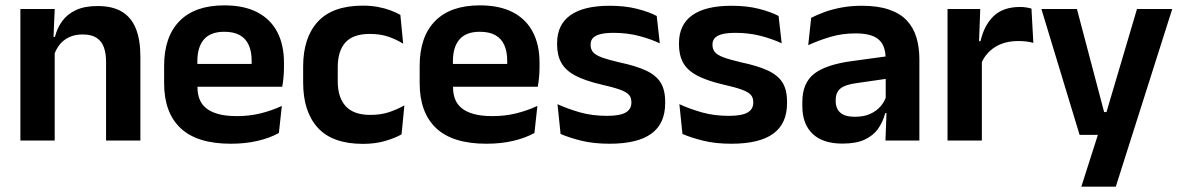

<svg xmlns="http://www.w3.org/2000/svg" viewBox="-20 -524 4405 716"><path d="M375.5 0V-294.5Q375.5 -325.5 367.2 -348Q359 -370.5 340 -383Q321 -395.5 288 -395.5Q259 -395.5 237.2 -385Q215.5 -374.5 201.8 -356.8Q188 -339 181 -316.5L161 -386.5H185Q193 -419 211.8 -445Q230.5 -471 262.8 -486.2Q295 -501.5 343.5 -501.5Q400 -501.5 435 -480.2Q470 -459 486.8 -417Q503.5 -375 503.5 -313V0ZM56 0V-490.5H184L179 -371L184 -360.5V0Z M841 12Q715 12 653.5 -46Q592 -104 592 -214V-278Q592 -387 649.5 -445.5Q707 -504 816.5 -504Q890.5 -504 940 -478Q989.5 -452 1014.2 -404.2Q1039 -356.5 1039 -290V-272.5Q1039 -254.5 1037.2 -235.8Q1035.5 -217 1032.5 -200.5H916.5Q918 -228 918.2 -252.8Q918.5 -277.5 918.5 -297.5Q918.5 -332 907.5 -356.2Q896.5 -380.5 874 -393Q851.5 -405.5 816.5 -405.5Q765 -405.5 740.5 -377Q716 -348.5 716 -296V-250.5L716.5 -236V-197.5Q716.5 -174.5 723.8 -155Q731 -135.5 748 -121.2Q765 -107 793.2 -99Q821.5 -91 864 -91Q910 -91 951.8 -101.2Q993.5 -111.5 1031 -129L1020 -28Q986.5 -9.5 941.2 1.2Q896 12 841 12ZM660 -200.5V-285.5H1006.5V-200.5Z M1333.5 12.5Q1220 12.5 1165.2 -47.5Q1110.5 -107.5 1110.5 -216V-276Q1110.5 -384 1165.5 -443.5Q1220.5 -503 1333.5 -503Q1363 -503 1388.8 -498.2Q1414.5 -493.5 1435.8 -485.5Q1457 -477.5 1473 -468.5L1483.5 -361Q1459 -376.5 1428.8 -387Q1398.5 -397.5 1359 -397.5Q1297 -397.5 1268.2 -365.8Q1239.5 -334 1239.5 -273.5V-220.5Q1239.5 -160.5 1269.2 -128Q1299 -95.5 1361 -95.5Q1400.5 -95.5 1431 -105.8Q1461.5 -116 1488 -131L1477.5 -23Q1453 -9 1416 1.8Q1379 12.5 1333.5 12.5Z M1794 12Q1668 12 1606.5 -46Q1545 -104 1545 -214V-278Q1545 -387 1602.5 -445.5Q1660 -504 1769.5 -504Q1843.5 -504 1893 -478Q1942.5 -452 1967.2 -404.2Q1992 -356.5 1992 -290V-272.5Q1992 -254.5 1990.2 -235.8Q1988.5 -217 1985.5 -200.5H1869.5Q1871 -228 1871.2 -252.8Q1871.5 -277.5 1871.5 -297.5Q1871.5 -332 1860.5 -356.2Q1849.5 -380.5 1827 -393Q1804.5 -405.5 1769.5 -405.5Q1718 -405.5 1693.5 -377Q1669 -348.5 1669 -296V-250.5L1669.5 -236V-197.5Q1669.5 -174.5 1676.8 -155Q1684 -135.5 1701 -121.2Q1718 -107 1746.2 -99Q1774.5 -91 1817 -91Q1863 -91 1904.8 -101.2Q1946.5 -111.5 1984 -129L1973 -28Q1939.5 -9.5 1894.2 1.2Q1849 12 1794 12ZM1613 -200.5V-285.5H1959.5V-200.5Z M2253 12Q2194 12 2148.2 0.8Q2102.5 -10.5 2070.5 -24.5L2059 -135.5Q2097 -118 2142.8 -105Q2188.5 -92 2243.5 -92Q2291.5 -92 2313 -104.2Q2334.5 -116.5 2334.5 -141V-144Q2334.5 -160.5 2324.8 -171Q2315 -181.5 2290.5 -190.2Q2266 -199 2221.5 -209Q2160 -223.5 2124.2 -242.8Q2088.5 -262 2073 -290.2Q2057.5 -318.5 2057.5 -358V-362.5Q2057.5 -432 2107 -467.2Q2156.5 -502.5 2253.5 -502.5Q2311 -502.5 2355.2 -491.2Q2399.5 -480 2429 -464.5L2440.5 -362.5Q2405.5 -379 2362 -390.2Q2318.5 -401.5 2268.5 -401.5Q2236 -401.5 2217.2 -396.2Q2198.5 -391 2190.5 -381.5Q2182.5 -372 2182.5 -358.5V-356Q2182.5 -341 2191.2 -330Q2200 -319 2223.5 -310.2Q2247 -301.5 2289.5 -291.5Q2351.5 -278.5 2389 -261Q2426.5 -243.5 2443.5 -216.2Q2460.5 -189 2460.5 -145V-139Q2460.5 -63 2409 -25.5Q2357.5 12 2253 12Z M2707.5 12Q2648.5 12 2602.8 0.8Q2557 -10.5 2525 -24.5L2513.5 -135.5Q2551.5 -118 2597.2 -105Q2643 -92 2698 -92Q2746 -92 2767.5 -104.2Q2789 -116.5 2789 -141V-144Q2789 -160.5 2779.2 -171Q2769.5 -181.5 2745 -190.2Q2720.5 -199 2676 -209Q2614.5 -223.5 2578.8 -242.8Q2543 -262 2527.5 -290.2Q2512 -318.5 2512 -358V-362.5Q2512 -432 2561.5 -467.2Q2611 -502.5 2708 -502.5Q2765.5 -502.5 2809.8 -491.2Q2854 -480 2883.5 -464.5L2895 -362.5Q2860 -379 2816.5 -390.2Q2773 -401.5 2723 -401.5Q2690.5 -401.5 2671.8 -396.2Q2653 -391 2645 -381.5Q2637 -372 2637 -358.5V-356Q2637 -341 2645.8 -330Q2654.5 -319 2678 -310.2Q2701.5 -301.5 2744 -291.5Q2806 -278.5 2843.5 -261Q2881 -243.5 2898 -216.2Q2915 -189 2915 -145V-139Q2915 -63 2863.5 -25.5Q2812 12 2707.5 12Z M3282 0 3286.5 -120 3283 -131V-284.5L3282.5 -306.5Q3282.5 -354.5 3256.2 -377Q3230 -399.5 3170.5 -399.5Q3120 -399.5 3075.8 -386.2Q3031.5 -373 2994 -355.5L3005 -457.5Q3027 -469 3055.2 -479.2Q3083.5 -489.5 3118.5 -496Q3153.5 -502.5 3194 -502.5Q3254 -502.5 3295.5 -488.2Q3337 -474 3361.8 -447.5Q3386.5 -421 3397.5 -384.2Q3408.5 -347.5 3408.5 -303V0ZM3121.5 11.5Q3048.5 11.5 3010.2 -25Q2972 -61.5 2972 -129V-143Q2972 -214.5 3016 -248.8Q3060 -283 3155.5 -296L3294.5 -315L3302 -232.5L3174 -214Q3132 -208.5 3114.2 -194Q3096.5 -179.5 3096.5 -151.5V-146.5Q3096.5 -119 3113.8 -103.8Q3131 -88.5 3168 -88.5Q3201 -88.5 3224.5 -99Q3248 -109.5 3263.2 -126.8Q3278.5 -144 3285 -165.5L3303 -102H3281Q3273 -70.5 3255.2 -44.8Q3237.5 -19 3205.5 -3.8Q3173.5 11.5 3121.5 11.5Z M3638 -285 3605.5 -370.5H3636.5Q3650 -430 3685.5 -464Q3721 -498 3784 -498Q3797 -498 3807.5 -496.2Q3818 -494.5 3826.5 -492L3833.5 -364Q3822.5 -367.5 3808 -369.2Q3793.5 -371 3777.5 -371Q3726.5 -371 3690.8 -348.5Q3655 -326 3638 -285ZM3513.5 0V-490.5H3635.5L3630 -340L3641.5 -335.5V0Z M4166 -106 4097.5 -76.5 4220 -490.5H4351.5L4141 172H4012.5L4089.5 -69L4149 -21H4006L3863.5 -490.5H3996L4097.5 -106Z"/></svg>

Font: Anek Gujarati Medium SemiBold
Style: Regular
Weight: 600
Version: Version 1.003